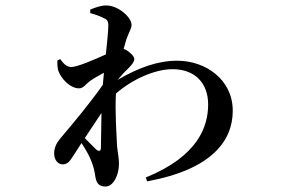

<svg xmlns="http://www.w3.org/2000/svg" viewBox="-20 -617 1040 702"><path d="M269 -294C285 -294 293 -309 308 -320C320 -329 340 -340 360 -351L356 -307C307 -237 252 -172 199 -109C186 -93 178 -76 178 -56C178 -31 193 -16 209 -16C228 -16 236 -29 249 -49L278 -94C293 -71 307 -47 313 -30C322 -9 326 10 329 31C333 52 341 65 366 65C394 65 415 24 415 -18C415 -39 411 -54 408 -83C406 -129 400 -211 404 -275C462 -326 545 -364 611 -364C691 -364 741 -315 741 -235C741 -157 707 -47 513 32L518 46C758 2 831 -105 831 -212C831 -326 732 -395 628 -395C557 -395 487 -370 410 -325C424 -342 440 -359 453 -371C464 -383 471 -391 471 -402C471 -411 454 -428 438 -436L432 -438L442 -473C451 -499 461 -512 461 -526C461 -554 412 -597 369 -597C348 -597 330 -590 310 -582V-569C330 -564 347 -557 357 -552C371 -546 376 -541 376 -524C376 -505 372 -465 367 -418C323 -398 262 -372 241 -372C225 -372 214 -382 200 -401L190 -396C189 -384 190 -371 193 -359C203 -329 237 -294 269 -294ZM351 -204 349 -78C349 -64 342 -62 332 -70L290 -112Z"/></svg>

Font: GenKiMin2 TW SB
Style: Regular
Weight: 600
Version: Version 2.100;PS 2.1;hotconv 16.6.51;makeotf.lib2.5.65220 DE